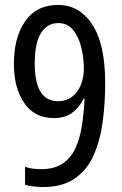

<svg xmlns="http://www.w3.org/2000/svg" viewBox="-20 -744 493 774"><path d="M153 10Q138 10 116 7.5Q94 5 81 1V-72Q95 -66 113 -64Q131 -62 145 -62Q198 -62 231.5 -84Q265 -106 283.5 -145.5Q302 -185 310 -236Q318 -287 321 -346H317Q299 -310 270.5 -289Q242 -268 197 -268Q119 -268 77.5 -329Q36 -390 36 -487Q36 -593 81.5 -658.5Q127 -724 214 -724Q301 -724 352.5 -644.5Q404 -565 404 -410Q404 -331 394.5 -256.5Q385 -182 359 -121.5Q333 -61 283 -25.5Q233 10 153 10ZM214 -336Q247 -336 270.5 -354Q294 -372 306 -402Q318 -432 318 -466Q318 -512 307.5 -554Q297 -596 274.5 -623.5Q252 -651 215 -651Q171 -651 145.5 -611.5Q120 -572 120 -488Q120 -336 214 -336Z"/></svg>

Font: Noto Sans Gurmukhi Condensed
Style: Regular
Weight: 400
Width: 3
Designer: Jelle Bosma - Monotype Design Team
Foundry: Monotype Imaging Inc.
Version: Version 2.004; ttfautohint (v1.8.4.7-5d5b)